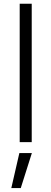

<svg xmlns="http://www.w3.org/2000/svg" viewBox="-20 -747 270 1009"><path d="M146.7 -727.3H83.5V0H146.7ZM39.4 241.5H89.1L147.4 57.5H81.7Z"/></svg>

Font: Karasuma Gothic
Style: Light
Weight: 300
Designer: Rasmus Andersson / Ryoko Nishizuka
Foundry: rsms
Version: Version 1.00